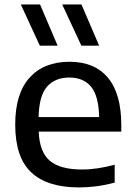

<svg xmlns="http://www.w3.org/2000/svg" viewBox="-20 -828 602 858"><path d="M333 9.5Q191.5 9.5 119.8 -57.5Q48 -124.5 48 -271.5Q48 -410 112.2 -481Q176.5 -552 290.5 -552Q402.5 -552 462.2 -480.8Q522 -409.5 522 -269V-240H153Q156.5 -148.5 202.8 -109.5Q249 -70.5 347 -70.5Q380.5 -70.5 417.2 -76Q454 -81.5 492.5 -92V-12Q449.5 -0.5 410.5 4.5Q371.5 9.5 333 9.5ZM289.5 -481.5Q226 -481.5 190.2 -440.8Q154.5 -400 152.5 -305H423Q421 -399.5 387 -440.5Q353 -481.5 289.5 -481.5ZM343.5 -624 258 -808H344L423 -624ZM158 -624 73 -808H159L237.5 -624Z"/></svg>

Font: Encode Sans Semi Expanded Medium
Style: Regular
Weight: 500
Width: 6
Designer: Multiple Designers
Foundry: Impallari Type
Version: Version 3.000; ttfautohint (v1.8.3) -l 8 -r 50 -G 200 -x 14 